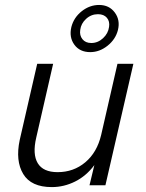

<svg xmlns="http://www.w3.org/2000/svg" viewBox="-20 -744 586 771"><path d="M342.3 -534.7Q300.3 -534.7 278.6 -564.5Q256.8 -594.2 266.6 -635.7Q276.4 -673.8 308.3 -699Q340.3 -724.1 377.9 -724.1Q418.5 -724.1 440.9 -693.8Q463.4 -663.6 453.6 -623.5Q444.3 -586.4 412.1 -560.5Q379.9 -534.7 342.3 -534.7ZM346.7 -571.3Q373 -571.3 393.8 -590.6Q414.6 -609.9 418 -636.2Q421.4 -658.2 409.2 -672.6Q397 -687 373.5 -687Q346.2 -687 325.7 -668.2Q305.2 -649.4 302.2 -624Q298.8 -602.1 311 -586.7Q323.2 -571.3 346.7 -571.3ZM188 7.3Q105 7.3 73.2 -45.4Q41.5 -98.1 59.1 -181.6L129.4 -487.8H193.4L125.5 -191.4Q109.9 -124.5 131.6 -88.6Q153.3 -52.7 211.4 -52.7Q275.4 -52.7 322.5 -92.3Q369.6 -131.8 386.2 -202.1L451.7 -487.8H515.6L403.3 0H339.4L358.9 -81.1Q326.7 -37.6 281.7 -15.1Q236.8 7.3 188 7.3Z"/></svg>

Font: HK Grotesk Legacy
Style: Italic
Weight: 400
Italic angle: -13°
Designer: Alfredo Marco Pradil
Foundry: Hanken Design Co.
Version: Version 2.022;PS 002.022;hotconv 1.0.88;makeotf.lib2.5.64775